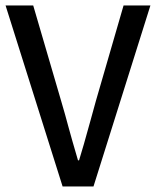

<svg xmlns="http://www.w3.org/2000/svg" viewBox="-23 -675 564 695"><path d="M97.2 -655.3 198.2 -310.1Q213.4 -258.8 225.1 -214.4Q228.5 -202.1 238.8 -165.3Q249 -128.4 259.3 -94.7H263.2Q276.9 -138.2 304.7 -239.3L324.2 -310.1L424.3 -655.3H521.5L315.4 0H203.6L-2.9 -655.3Z"/></svg>

Font: Varta SemiBold
Style: Regular
Weight: 600
Designer: Joana Correia, Viktoriya Grabowska, Eben Sorkin
Foundry: Sorkin Type
Version: Version 1.003; ttfautohint (v1.3) -l 8 -r 24 -G 200 -x 12 -H